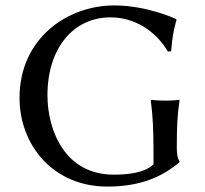

<svg xmlns="http://www.w3.org/2000/svg" viewBox="-20 -678 757 708"><path d="M546 -117V-72C512 -40 453 -34 399 -34C221 -34 155 -195 155 -327C155 -502 252 -614 387 -614C477 -614 554 -564 599 -488L611 -489C615 -540 620 -567 631 -605L629 -608C629 -608 523 -658 401 -658C229 -658 52 -537 52 -317C52 -144 175 10 376 10C493 10 575 -23 642 -80V-83C633 -94 632 -120 632 -131V-137C632 -212 634 -254 642 -307L641 -310C641 -310 624 -307 589 -307C555 -307 538 -310 538 -310L536 -307C544 -250 546 -192 546 -117Z"/></svg>

Font: Libertinus Sans
Style: Regular
Weight: 400
Designer: Philipp H. Poll, Khaled Hosny
Foundry: Caleb Maclennan
Version: Version 7.050;RELEASE